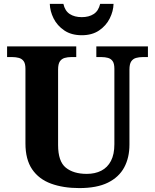

<svg xmlns="http://www.w3.org/2000/svg" viewBox="-20 -951 791 981"><path d="M385.2 10Q303 10 240.8 -12.8Q178.6 -35.6 144.3 -85.9Q110 -136.2 110 -218.2V-599.4Q110 -626 100.9 -638.5Q91.8 -651 76.3 -655.2Q60.8 -659.4 42.4 -659.4H16.2V-714H369.6V-659.4H343.8Q325.6 -659.4 310.3 -655Q295 -650.6 285.9 -637.3Q276.8 -624 276.8 -595.4V-210Q276.8 -126.4 316.1 -94.5Q355.4 -62.6 423.2 -62.6Q465.8 -62.6 497.6 -78.9Q529.4 -95.2 546.9 -128.8Q564.4 -162.4 564.4 -214.2V-599.4Q564.4 -626 555.6 -638.5Q546.8 -651 531.8 -655.2Q516.8 -659.4 498 -659.4H472.2V-714H735.8V-659.4H709.4Q690.6 -659.4 675.1 -655Q659.6 -650.6 650.5 -637.3Q641.4 -624 641.4 -595.4V-212.2Q641.4 -145.2 614.5 -95.4Q587.6 -45.6 531.3 -17.8Q475 10 385.2 10ZM397.8 -771Q344.6 -771 308.4 -795.5Q272.2 -820 253.8 -857Q235.4 -894 234.4 -931.4H303.8Q311.8 -895.4 336.3 -879.4Q360.8 -863.4 397.8 -863.4Q434.4 -863.4 458.9 -879.4Q483.4 -895.4 491.8 -931.4H560.2Q559.2 -894 540.8 -857Q522.4 -820 486.5 -795.5Q450.6 -771 397.8 -771Z"/></svg>

Font: Noto Serif Hentaigana ExtraLight
Style: Regular
Weight: 200
Designer: Kazuhiro Yamada
Foundry: nipponia
Version: Version 1.000